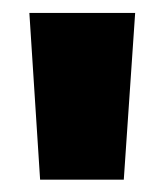

<svg xmlns="http://www.w3.org/2000/svg" viewBox="-20 -680 260 304"><path d="M176 -395.5H43.5L26.5 -659.5H194Z"/></svg>

Font: Anek Bangla ExtraBold
Style: Regular
Weight: 800
Designer: Sulekha Rajkumar (Bangla), Yesha Goshar (Latin)
Foundry: Ek Type
Version: Version 1.003